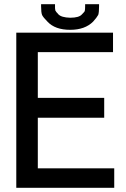

<svg xmlns="http://www.w3.org/2000/svg" viewBox="-20 -895 602 915"><path d="M476.6 -428.7V-334H160.2V-92.8H524.4V0H57.6V-739.3H518.6V-646.5H160.2V-428.7ZM175.8 -865.2V-875H242.2V-865.2V-856.4Q242.2 -851.6 243.2 -848.6L244.1 -843.8Q245.1 -843.8 247.1 -839.8Q248 -837.9 250 -835.9Q250 -835 253.9 -832L257.8 -827.1Q272.5 -811.5 314.5 -810.5Q356.4 -810.5 370.1 -826.2Q381.8 -837.9 383.8 -841.8Q385.7 -849.6 385.7 -865.2V-875H452.1V-865.2Q452.1 -835.9 448.2 -824.2Q441.4 -811.5 423.8 -792Q384.8 -752.9 314.5 -752.9Q242.2 -752.9 206.1 -792Q186.5 -811.5 180.7 -823.2Q175.8 -835 175.8 -865.2Z"/></svg>

Font: RobotoJAA
Style: Medium
Weight: 500
Version: Version 2.05; 2016-11-05